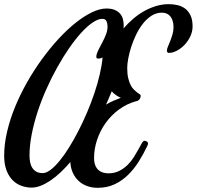

<svg xmlns="http://www.w3.org/2000/svg" viewBox="-45 -792 948 925"><path d="M425.8 112.8Q397.9 112.8 374.5 104.2Q351.1 95.7 333.7 79.6Q316.4 63.5 305.9 40.5Q295.4 17.6 293.9 -11.2Q270.5 16.1 246.3 38.8Q222.2 61.5 198.2 77.6Q174.3 93.8 151.4 102.8Q128.4 111.8 106.9 111.8Q83.5 111.8 59.8 103.8Q36.1 95.7 17.3 77.6Q-1.5 59.6 -13.2 30Q-24.9 0.5 -24.9 -42Q-24.9 -97.7 -10.7 -158Q3.4 -218.3 28.3 -278.6Q53.2 -338.9 86.4 -397.2Q119.6 -455.6 158 -508.1Q196.3 -560.5 237.5 -605.2Q278.8 -649.9 319.3 -682.1Q359.9 -714.4 397.9 -732.7Q436 -751 467.8 -751Q492.2 -751 508.3 -743.9Q524.4 -736.8 533.9 -725.6Q543.5 -714.4 547.1 -700Q550.8 -685.5 550.8 -670.9Q550.8 -666.5 550.8 -662.6Q550.8 -658.7 549.8 -654.8Q571.8 -680.2 597.2 -701.9Q622.6 -723.6 650.4 -739Q678.2 -754.4 708 -763.2Q737.8 -772 768.1 -772Q789.6 -772 810.1 -767.3Q830.6 -762.7 846.7 -750.7Q862.8 -738.8 872.8 -718Q882.8 -697.3 882.8 -665Q882.8 -640.1 872.1 -617.2Q861.3 -594.2 844.5 -576.4Q827.6 -558.6 807.4 -547.9Q787.1 -537.1 768.1 -537.1Q765.1 -537.1 762 -539.8Q758.8 -542.5 758.8 -546.9Q758.8 -555.2 763.9 -567.1Q769 -579.1 774.9 -594Q780.8 -608.9 785.9 -626Q791 -643.1 791 -661.1Q791 -692.9 776.6 -711.9Q762.2 -731 734.9 -731Q708 -731 685.1 -716.3Q662.1 -701.7 643.6 -678Q625 -654.3 610.8 -625Q596.7 -595.7 587.2 -566.2Q577.6 -536.6 572.8 -509.8Q567.9 -482.9 567.9 -464.8Q567.9 -435.5 572.8 -415.3Q577.6 -395 584.7 -381.6Q591.8 -368.2 600.3 -359.9Q608.9 -351.6 616 -346.4Q623 -341.3 627.9 -338.1Q632.8 -335 632.8 -331.1Q632.8 -321.3 627 -313.5Q621.1 -305.7 609.9 -304.2Q564.9 -291.5 527.8 -264.2Q490.7 -236.8 464.1 -199.7Q437.5 -162.6 422.9 -118.9Q408.2 -75.2 408.2 -30.8Q408.2 -10.3 413.8 3.9Q419.4 18.1 428.7 26.6Q438 35.2 450.4 39.1Q462.9 43 477.1 43Q506.8 43 529.8 31.2Q552.7 19.5 570.1 2.2Q587.4 -15.1 600.1 -35.4Q612.8 -55.7 622.1 -73Q631.3 -90.3 638.2 -102.1Q645 -113.8 650.9 -113.8Q655.8 -113.8 661.9 -110.6Q668 -107.4 668 -100.1Q668 -98.6 667.5 -96.4Q667 -94.2 666 -91.8Q647.5 -52.2 624.5 -15.4Q601.6 21.5 572.5 50Q543.5 78.6 507.3 95.7Q471.2 112.8 425.8 112.8ZM431.2 -509.8Q424.3 -509.8 421.6 -511.2Q418.9 -512.7 418.9 -521Q420.9 -535.6 429.7 -552.7Q438.5 -569.8 448.2 -588.1Q458 -606.4 465.6 -626Q473.1 -645.5 473.1 -665Q473.1 -678.7 468 -689.9Q462.9 -701.2 448.2 -701.2Q427.2 -701.2 401.1 -683.3Q375 -665.5 346.4 -634.3Q317.9 -603 288.3 -560.3Q258.8 -517.6 231 -467.8Q203.1 -418 178.7 -363.3Q154.3 -308.6 136.2 -253.4Q118.2 -198.2 107.7 -144.5Q97.2 -90.8 97.2 -43Q97.2 -24.9 100.3 -9.5Q103.5 5.9 111.1 17.3Q118.7 28.8 130.9 35.4Q143.1 42 161.1 42Q177.7 42 198.5 26.4Q219.2 10.7 241.7 -16.6Q264.2 -43.9 287.4 -81.1Q310.5 -118.2 332.5 -160.9Q354.5 -203.6 374.3 -250Q394 -296.4 409.7 -342.8Q425.3 -389.2 435.5 -433.1Q445.8 -477.1 449.2 -515.1Q443.8 -512.2 439 -511Q434.1 -509.8 431.2 -509.8ZM465.8 -288.1Q482.9 -298.3 500.7 -306.2Q518.6 -314 537.1 -320.8Q511.2 -332 493.2 -352.1Q486.8 -336.4 480.2 -320.6Q473.6 -304.7 465.8 -288.1Z"/></svg>

Font: Mervale Script
Style: Regular
Weight: 400
Designer: Astigmatic (AOETI)
Foundry: Astigmatic (AOETI)
Version: Version 1.000